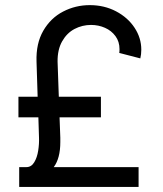

<svg xmlns="http://www.w3.org/2000/svg" viewBox="-20 -737 641 757"><path d="M55.7 0V-78.1H84Q103.5 -78.1 115 -97.2Q126.5 -116.2 130.6 -143.1Q134.8 -169.9 133.8 -194.3L131.3 -274.4H52.7V-355.5H128.4L124 -494.1Q121.6 -565.4 150.6 -615.7Q179.7 -666 228.8 -691.4Q277.8 -716.8 334 -716.8Q391.1 -716.8 437.5 -692.4Q483.9 -668 510.5 -627.7Q537.1 -587.4 537.1 -541Q537.1 -522.5 533.2 -506.8L450.2 -528.3Q451.2 -533.2 451.2 -543Q451.2 -572.8 435.3 -594.5Q419.4 -616.2 393.8 -627.4Q368.2 -638.7 338.9 -638.7Q304.2 -638.7 273.9 -622.8Q243.7 -606.9 225.1 -574.2Q206.5 -541.5 207 -494.1L211.9 -355.5H377.9V-274.4H214.8L217.8 -194.3V-176.8Q217.8 -112.8 191.9 -78.1H526.4V0Z"/></svg>

Font: Pretendard JP
Style: Regular
Weight: 400
Designer: Base glyphs from Inter by Rasmus Andersson; Hangeul glyphs from Noto Sans CJK(Source Han Sans) by Jang Soo-young and Kan
Foundry: Kil Hyung-jin
Version: Version 1.309